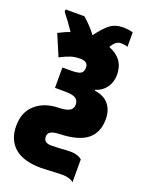

<svg xmlns="http://www.w3.org/2000/svg" viewBox="-173 -757 823 1080"><g transform="rotate(20 238.5 -217.5)"><path d="M431 -668V-581Q417 -588 389 -588Q360 -588 335 -546Q430 -509 430 -413Q430 -369 406.5 -336.5Q383 -304 343 -292V-287Q401 -279 428.5 -244Q456 -209 456 -157Q456 -77 405 -35.5Q354 6 244 10Q205 11 188.5 20.5Q172 30 172 50Q172 87 218 87Q237 87 275 85Q305 82 334 82Q375 82 401 103V241Q394 232 375 226Q356 220 336 220Q298 220 263 223Q223 225 207 225Q101 225 48 179Q-5 133 -5 50Q-5 -33 47.5 -79Q100 -125 185 -127Q230 -128 249.5 -140Q269 -152 269 -176Q269 -201 251 -213Q233 -225 185 -225H127V-347H177Q221 -347 236.5 -356.5Q252 -366 252 -392Q252 -428 204 -428Q174 -428 148.5 -420Q123 -412 87 -393L33 -520Q79 -543 102 -550Q67 -602 32 -646V-660H145Q189 -622 224 -576Q267 -633 297 -654.5Q327 -676 370 -676Q405 -676 431 -668Z"/></g></svg>

Font: Noto Sans Display Black Narrow
Style: Regular
Weight: 900
Width: 4
Designer: Monotype Design team
Foundry: Monotype Imaging Inc.
Version: Version 1.000